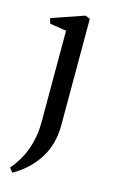

<svg xmlns="http://www.w3.org/2000/svg" viewBox="-110 -502 460 783"><g transform="rotate(15 119.5 -110.0)"><path d="M170 0Q170 80 131.5 140.5Q93 201 27 238L13 220Q89 131 89 8V-378L19 -389L13 -411L150 -458L170 -450Z"/></g></svg>

Font: Fenix
Style: Regular
Weight: 400
Designer: Fernando Diaz
Foundry: Fernando Diaz
Version: 004.301